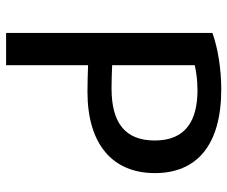

<svg xmlns="http://www.w3.org/2000/svg" viewBox="-78 -664 746 630"><g transform="rotate(90 295.0 -349.0)"><path d="M548 -484C548 -346 454 -263 281 -263C252 -263 221 -264 194 -265V4H88V-673C138 -691 207 -702 273 -702C456 -702 548 -622 548 -484ZM441 -484C441 -585 376 -624 276 -624C239 -624 212 -619 194 -615V-344C218 -343 245 -342 270 -342C385 -342 441 -388 441 -484Z"/></g></svg>

Font: Repo Medium
Style: Regular
Weight: 500
Designer: Stefan Peev
Foundry: Context Ltd
Version: Version 1.502